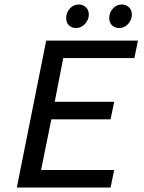

<svg xmlns="http://www.w3.org/2000/svg" viewBox="-20 -836 640 856"><path d="M55 0 186 -655H595L579 -577H262L224 -382H489L473 -304H209L163 -78H489L473 0ZM319 -711Q300 -711 287.5 -723Q275 -735 275 -756Q275 -780 291.5 -798Q308 -816 331 -816Q350 -816 363 -803.5Q376 -791 376 -771Q376 -748 359 -729.5Q342 -711 319 -711ZM512 -711Q492 -711 479.5 -723Q467 -735 467 -756Q467 -780 483.5 -798Q500 -816 523 -816Q542 -816 555 -803.5Q568 -791 568 -771Q568 -748 551.5 -729.5Q535 -711 512 -711Z"/></svg>

Font: TypoPRO Source Code Pro
Style: Italic
Weight: 500
Italic angle: -11°
Monospace: yes
Designer: Paul D. Hunt, Teo Tuominen
Foundry: Adobe Systems Incorporated
Version: Version 1.030;PS 1.0;hotconv 1.0.84;makeotf.lib2.5.63406